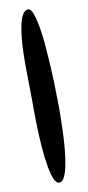

<svg xmlns="http://www.w3.org/2000/svg" viewBox="-91 -782 397 869"><g transform="rotate(-10 108.0 -347.5)"><path d="M166 -265.6Q166 -254.9 165.5 -227.5Q165 -200.2 163.6 -165Q162.1 -129.9 158.7 -91.8Q155.3 -53.7 148.9 -22Q142.6 9.8 132.8 30.3Q123 50.8 108.4 50.8Q93.8 50.8 84 25.9Q74.2 1 67.9 -38.1Q61.5 -77.1 58.1 -123.5Q54.7 -169.9 53.2 -213.4Q51.8 -256.8 51.8 -290.5Q51.8 -324.2 51.8 -337.9Q51.8 -375 50.8 -411.6Q49.8 -448.2 49.8 -485.4Q49.8 -494.1 49.8 -517.1Q49.8 -540 50.8 -569.3Q51.8 -598.6 55.2 -629.9Q58.6 -661.1 64.5 -687Q70.3 -712.9 80.6 -729.5Q90.8 -746.1 105.5 -746.1Q118.2 -746.1 127.4 -720.2Q136.7 -694.3 143.6 -654.3Q150.4 -614.3 154.3 -565.9Q158.2 -517.6 160.6 -472.7Q163.1 -427.7 164.1 -391.6Q165 -355.5 165 -340.8Q166 -322.3 166 -303.7Q166 -285.2 166 -265.6Z"/></g></svg>

Font: Chewy
Style: Regular
Weight: 400
Designer: Squid
Foundry: Font Diner, Inc DBA Sideshow
Version: Version 1.000